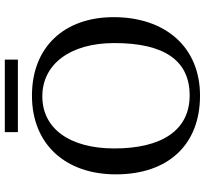

<svg xmlns="http://www.w3.org/2000/svg" viewBox="-46 -772 831 778"><g transform="rotate(-90 369.0 -383.5)"><path d="M688 -338C688 -536 569 -669 370 -669C172 -669 51 -532 51 -329C51 -117 171 12 370 12C567 12 688 -129 688 -338ZM583 -335C583 -134 513 -30 371 -30C227 -30 156 -147 156 -335C156 -518 238 -627 367 -627C497 -627 583 -515 583 -335ZM516 -726V-779H222V-726Z"/></g></svg>

Font: STIX Two Math
Style: Regular
Weight: 400
Designer: Ross Mills, John Hudson & Paul Hanslow, Tiro Typeworks Ltd; with portions MicroPress Inc., with additions and correction
Foundry: Tiro Typeworks Ltd
Version: Version 2.02 b142